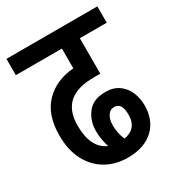

<svg xmlns="http://www.w3.org/2000/svg" viewBox="-153 -719 752 816"><g transform="rotate(-30 223.0 -311.0)"><path d="M238 0Q178 0 131.5 -27Q85 -54 58.5 -104.5Q32 -155 32 -227Q32 -328 85 -383Q138 -438 226 -445V-542H0V-622H446V-542H314V-368H286Q240 -368 211.5 -359.5Q183 -351 163 -335Q120 -299 120 -225Q120 -115 189 -85Q183 -104 179.5 -124Q176 -144 176 -167Q176 -216 204.5 -253Q233 -290 293 -290Q333 -290 359 -271Q385 -252 397.5 -222Q410 -192 410 -158Q410 -85 364.5 -42.5Q319 0 238 0ZM250 -152Q250 -130 254 -112Q258 -94 265 -78Q296 -82 313.5 -102Q331 -122 331 -157Q331 -216 294 -216Q273 -216 261.5 -197.5Q250 -179 250 -152Z"/></g></svg>

Font: Noto Sans ExtraCondensed Medium
Style: Italic
Weight: 500
Width: 2
Italic angle: -12°
Designer: Monotype Design Team
Foundry: Monotype Imaging Inc.
Version: Version 2.013; ttfautohint (v1.8.4.7-5d5b)